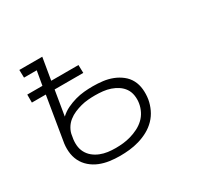

<svg xmlns="http://www.w3.org/2000/svg" viewBox="-119 -662 838 812"><g transform="rotate(-30 300.0 -256.0)"><path d="M251 8Q225 8 200.5 4.5Q176 1 153.5 -8Q131 -17 112.5 -33Q94 -49 83.5 -70.5Q73 -92 71 -117.5Q69 -143 74 -168L108 -374H40V-413H114L126 -482H64L63 -520H175L157 -413H290L291 -374H151L131 -253Q148 -269 169 -279Q190 -289 211.5 -295Q233 -301 254.5 -303Q276 -305 297 -305Q322 -305 346 -302Q370 -299 392 -290.5Q414 -282 432.5 -267.5Q451 -253 461.5 -233Q472 -213 474.5 -188.5Q477 -164 473 -139Q469 -116 458.5 -93.5Q448 -71 430.5 -53Q413 -35 391 -23Q369 -11 345 -4Q321 3 297.5 5.5Q274 8 251 8ZM252 -30Q270 -30 288.5 -32Q307 -34 326 -39.5Q345 -45 363 -54Q381 -63 395.5 -76.5Q410 -90 419 -108Q428 -126 431 -145Q434 -164 431 -183Q428 -202 418 -216.5Q408 -231 393 -241Q378 -251 360.5 -257Q343 -263 324 -265Q305 -267 286 -267Q269 -267 251.5 -265.5Q234 -264 217 -259.5Q200 -255 183.5 -248Q167 -241 152.5 -229.5Q138 -218 128.5 -201.5Q119 -185 117 -168L116 -162Q112 -143 113.5 -123.5Q115 -104 123.5 -88Q132 -72 146 -60.5Q160 -49 177.5 -42Q195 -35 213.5 -32.5Q232 -30 252 -30Z"/></g></svg>

Font: Iosevka Etoile Extralight
Style: Italic
Weight: 200
Italic angle: -9°
Designer: Belleve Invis
Foundry: Belleve Invis
Version: Version 22.1.2; ttfautohint (v1.8.4)